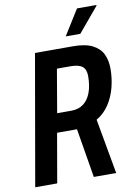

<svg xmlns="http://www.w3.org/2000/svg" viewBox="-96 -937 690 997"><g transform="rotate(-10 249.5 -438.5)"><path d="M7 0 127 -687H327Q392 -687 429.5 -668Q467 -649 483 -616Q499 -583 499 -539Q499 -490 487 -442Q475 -394 449 -354Q423 -314 382 -290L434 0H316L273 -259H168L123 0ZM186 -359H262Q299 -359 325 -378.5Q351 -398 364.5 -434.5Q378 -471 378 -521Q378 -556 359 -571.5Q340 -587 296 -587H225ZM299 -744 382 -877H484V-873L376 -744Z"/></g></svg>

Font: Archivo ExtraCondensed SemiBold
Style: Italic
Weight: 600
Width: 2
Italic angle: -10°
Designer: Hector Gatti
Foundry: Omnibus-Type
Version: Version 2.001